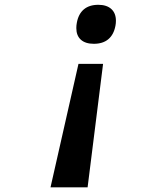

<svg xmlns="http://www.w3.org/2000/svg" viewBox="-20 -779 640 800"><path d="M345 1.5H190.5L307 -513H409.5ZM463 -692.5Q463 -681.5 461 -671.5Q454 -634.5 431.2 -615.5Q408.5 -596.5 371 -596.5Q336 -596.5 317 -613.5Q298 -630.5 298 -662Q298 -673.5 300 -683.5Q306.5 -720.5 329.2 -739.8Q352 -759 389.5 -759Q424.5 -759 443.8 -741.5Q463 -724 463 -692.5Z"/></svg>

Font: JuliaMono MediumItalic
Style: Regular
Weight: 500
Italic angle: -9°
Monospace: yes
Designer: cormullion
Foundry: corm
Version: Version 0.049; ttfautohint (v1.8.4)